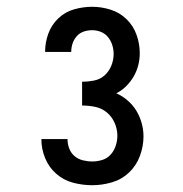

<svg xmlns="http://www.w3.org/2000/svg" viewBox="-20 -863 540 566"><path d="M252 -317Q223 -317 195 -324.5Q167 -332 145.5 -351Q124 -370 113 -397Q102 -424 102 -452V-453H179Q179 -439 184 -425.5Q189 -412 199.5 -403Q210 -394 224 -390.5Q238 -387 252 -387Q267 -387 281.5 -391.5Q296 -396 306 -407Q316 -418 321 -433Q326 -448 326 -463Q326 -482 318 -500.5Q310 -519 295 -531.5Q280 -544 260.5 -548Q241 -552 222 -552V-622Q239 -622 257 -625.5Q275 -629 288 -640.5Q301 -652 308 -669Q315 -686 315 -704Q315 -717 311 -730Q307 -743 298.5 -753.5Q290 -764 277.5 -769Q265 -774 252 -774Q239 -774 227 -770Q215 -766 206.5 -756.5Q198 -747 194 -735Q190 -723 190 -711V-710H113V-711Q113 -738 122.5 -764Q132 -790 152 -809Q172 -828 198.5 -835.5Q225 -843 252 -843Q279 -843 306 -834.5Q333 -826 353 -806.5Q373 -787 382.5 -760.5Q392 -734 392 -706Q392 -688 387.5 -670.5Q383 -653 374 -637.5Q365 -622 352 -609Q339 -596 323 -588Q341 -580 356.5 -566.5Q372 -553 382 -536.5Q392 -520 397.5 -500.5Q403 -481 403 -461Q403 -432 392.5 -403.5Q382 -375 360.5 -354.5Q339 -334 310 -325.5Q281 -317 252 -317Z"/></svg>

Font: Iosevka Algr
Style: Regular
Weight: 400
Monospace: yes
Designer: Belleve Invis
Foundry: Belleve Invis
Version: Version 26.0.2; ttfautohint (v1.8.3)